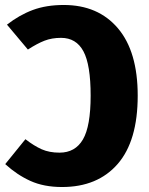

<svg xmlns="http://www.w3.org/2000/svg" viewBox="-20 -733 597 771"><path d="M533 -349Q533 -167 452.5 -74.5Q372 18 229 18Q156 18 102 -6.5Q48 -31 1 -74L82 -174Q117 -147 147.5 -133.5Q178 -120 219 -120Q282 -120 313 -173Q344 -226 344 -349Q344 -473 315 -527Q286 -581 225 -581Q188 -581 158.5 -569.5Q129 -558 92 -534L8 -634Q58 -673 112 -693Q166 -713 236 -713Q374 -713 453.5 -619.5Q533 -526 533 -349Z"/></svg>

Font: Fira Sans Condensed ExtraBold
Style: Regular
Weight: 800
Width: 3
Designer: Carrois Corporate & Edenspiekermann AG
Foundry: Carrois Corporate GbR & Edenspiekermann AG
Version: Version 4.203